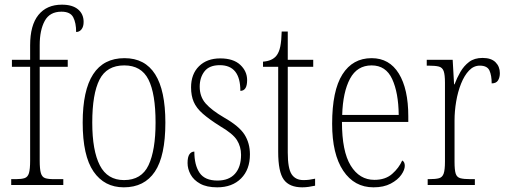

<svg xmlns="http://www.w3.org/2000/svg" viewBox="-20 -792 2172 822"><path d="M28 0V-25H48Q72 -25 85.5 -29.5Q99 -34 104 -51Q109 -68 109 -104V-506H31V-536H109V-598Q109 -684 144.5 -728Q180 -772 245 -772Q290 -772 314 -752Q338 -732 338 -698Q338 -678 329 -666.5Q320 -655 306 -655Q306 -694 293.5 -718Q281 -742 243 -742Q193 -742 171.5 -702.5Q150 -663 150 -599V-536H270V-506H150V-104Q150 -68 155 -51Q160 -34 173 -29.5Q186 -25 211 -25H251V0Z M510 10Q427 10 380.5 -57.5Q334 -125 334 -267Q334 -543 513 -543Q688 -543 688 -267Q688 -124 643 -57Q598 10 510 10ZM511 -21Q586 -21 616 -85Q646 -149 646 -267Q646 -391 615.5 -451.5Q585 -512 512 -512Q437 -512 406 -451Q375 -390 375 -267Q375 -147 407.5 -84Q440 -21 511 -21Z M910 10Q865 10 837 -5.5Q809 -21 796 -45Q783 -69 783 -94Q783 -120 791 -131.5Q799 -143 812 -143Q812 -85 834.5 -52Q857 -19 911 -19Q960 -19 986 -48Q1012 -77 1012 -129Q1012 -164 994.5 -192Q977 -220 922 -252Q876 -281 848.5 -305Q821 -329 809.5 -355.5Q798 -382 798 -418Q798 -475 832 -508.5Q866 -542 923 -542Q979 -542 1008.5 -514.5Q1038 -487 1038 -449Q1038 -403 1009 -403Q1009 -513 921 -513Q876 -513 855.5 -486.5Q835 -460 835 -421Q835 -378 860.5 -349Q886 -320 939 -289Q1004 -252 1027 -215.5Q1050 -179 1050 -131Q1050 -66 1012 -28Q974 10 910 10Z M1274 10Q1219 10 1195 -23Q1171 -56 1171 -142V-506H1106V-528Q1145 -531 1163 -553Q1175 -568 1180 -593Q1185 -618 1186 -657H1212V-536H1321V-506H1212V-139Q1212 -71 1228.5 -46Q1245 -21 1279 -21Q1293 -21 1304 -22.5Q1315 -24 1329 -27V3Q1316 6 1301.5 8Q1287 10 1274 10Z M1579 10Q1497 10 1449.5 -61Q1402 -132 1402 -262Q1402 -404 1446 -473.5Q1490 -543 1571 -543Q1647 -543 1687.5 -477Q1728 -411 1728 -294V-270H1444Q1444 -144 1481.5 -83Q1519 -22 1583 -22Q1630 -22 1659 -47.5Q1688 -73 1702 -105Q1713 -99 1713 -82Q1713 -65 1698 -43.5Q1683 -22 1653 -6Q1623 10 1579 10ZM1687 -300Q1686 -395 1659 -453.5Q1632 -512 1571 -512Q1509 -512 1478.5 -455Q1448 -398 1445 -300Z M1811 0V-25H1817Q1845 -25 1859.5 -29Q1874 -33 1879.5 -49Q1885 -65 1885 -100V-438Q1885 -472 1879.5 -487.5Q1874 -503 1859 -507Q1844 -511 1813 -511H1807V-536H1918L1924 -431H1926Q1936 -458 1951 -484Q1966 -510 1988.5 -527Q2011 -544 2046 -544Q2083 -544 2101.5 -525.5Q2120 -507 2120 -479Q2120 -460 2112 -447.5Q2104 -435 2085 -435Q2085 -469 2075.5 -490Q2066 -511 2034 -511Q2008 -511 1988 -490Q1968 -469 1954 -434Q1940 -399 1933 -357.5Q1926 -316 1926 -276V-99Q1926 -64 1931 -48.5Q1936 -33 1951 -29Q1966 -25 1994 -25H2013V0Z"/></svg>

Font: Noto Serif Lao Condensed ExtraLight
Style: Regular
Weight: 200
Width: 3
Designer: Monotype Design Team
Foundry: Monotype Imaging Inc.
Version: Version 2.003; ttfautohint (v1.8.4.7-5d5b)